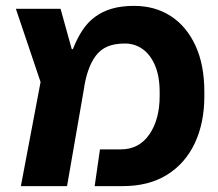

<svg xmlns="http://www.w3.org/2000/svg" viewBox="-20 -633 742 653"><path d="M51 0 118 -354 34 -603H186L224 -466H228Q242 -502 260 -529.5Q278 -557 303 -575.5Q328 -594 360.5 -603.5Q393 -613 436 -613Q507 -613 560.5 -578.5Q614 -544 644.5 -478.5Q675 -413 675 -320V-306Q675 -215 642.5 -146Q610 -77 548 -38.5Q486 0 398 0H302L320 -125H391Q453 -125 488 -176Q523 -227 523 -306V-320Q523 -374 507 -411Q491 -448 464.5 -466.5Q438 -485 405 -485Q369 -485 345 -474.5Q321 -464 305.5 -443Q290 -422 280 -393Q270 -364 265 -328L208 0Z"/></svg>

Font: Noto Sans Hebrew Thin
Style: Bold
Weight: 700
Version: Version 3.001